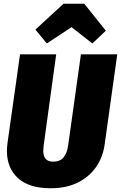

<svg xmlns="http://www.w3.org/2000/svg" viewBox="-20 -986 646 1025"><path d="M539 -217Q530 -149 494 -96Q458 -43 396.5 -12Q335 19 251 19Q135 19 76 -35Q17 -89 17 -180Q17 -201 20 -222L87 -696H280L213 -209Q211 -189 211 -181Q211 -152 224 -137.5Q237 -123 265 -123Q300 -123 319 -145.5Q338 -168 344 -211L412 -696H606ZM230 -754 169 -828 319 -966H430L545 -822L473 -754L362 -841Z"/></svg>

Font: Fira Sans Condensed Black
Style: Italic
Weight: 900
Width: 3
Italic angle: -8°
Designer: Carrois Corporate & Edenspiekermann AG
Foundry: Carrois Corporate GbR & Edenspiekermann AG
Version: Version 4.203